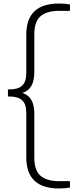

<svg xmlns="http://www.w3.org/2000/svg" viewBox="-20 -838 416 1088"><path d="M314 230Q129 230 129 54V-198Q129 -247.5 106 -269.2Q83 -291 37 -291H25V-331.5H37Q83 -331.5 106 -353.2Q129 -375 129 -424.5V-642Q129 -818 314 -818Q350 -818 376.5 -813V-776.5H314.5Q244.5 -776.5 209.5 -745.8Q174.5 -715 174.5 -644.5V-431.5Q174.5 -380.5 158 -351.5Q141.5 -322.5 107 -311.5Q141.5 -300 158 -271.2Q174.5 -242.5 174.5 -191V56.5Q174.5 127 209.5 157.8Q244.5 188.5 314.5 188.5H376.5V225Q350 230 314 230Z"/></svg>

Font: Encode Sans SemiExpanded SemiExpanded ExtraLight
Style: Regular
Weight: 200
Width: 6
Designer: Multiple Designers
Foundry: Impallari Type
Version: Version 3.000; ttfautohint (v1.8.3) -l 8 -r 50 -G 200 -x 14 